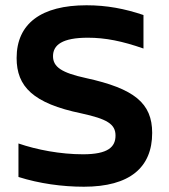

<svg xmlns="http://www.w3.org/2000/svg" viewBox="-20 -699 640 728"><path d="M524 -515V-642C453 -666 385 -679 308 -679C137 -679 43 -610 43 -479C43 -371 105 -307 289 -269C385 -248 418 -229 418 -185C418 -142 390 -114 295 -114C209 -114 120 -131 50 -155V-28C129 -3 216 9 298 9C472 9 557 -64 557 -195C557 -308 489 -363 306 -403C214 -423 181 -445 181 -486C181 -529 217 -556 313 -556C380 -556 444 -543 524 -515Z"/></svg>

Font: LT Wave Mono Bold
Style: Regular
Weight: 700
Designer: Daniel Lyons
Version: Version 2.5 (Glyphs App)